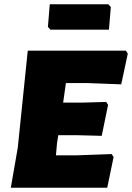

<svg xmlns="http://www.w3.org/2000/svg" viewBox="-20 -886 623 906"><path d="M491 -866 503 -853 494 -746H218L206 -759L215 -866ZM507 -159 516 -145 486 0H31L64 -190L111 -647H574L583 -633L552 -488L394 -494H291L278 -402H376L481 -405L490 -391L460 -245L345 -248H255L249 -210L244 -153H340Z"/></svg>

Font: Alegreya Sans SC Black
Style: Italic
Weight: 900
Italic angle: -7°
Designer: Juan Pablo del Peral
Foundry: Huerta Tipografica
Version: Version 2.007